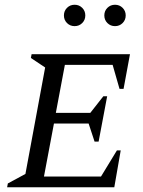

<svg xmlns="http://www.w3.org/2000/svg" viewBox="-20 -788 602 808"><path d="M10 0 13 -16 87 -56 170 -504 110 -544 113 -560H527L500 -414H483L454 -515H253L215 -313H360L415 -383H431L395 -192H378L353 -268H207L165 -45H405L472 -155H488L461 0ZM294 -678Q275 -678 262 -691Q249 -704 249 -723Q249 -742 262 -755Q275 -768 294 -768Q313 -768 326 -755Q339 -742 339 -723Q339 -704 326 -691Q313 -678 294 -678ZM464 -678Q445 -678 432 -691Q419 -704 419 -723Q419 -742 432 -755Q445 -768 464 -768Q483 -768 496 -755Q509 -742 509 -723Q509 -704 496 -691Q483 -678 464 -678Z"/></svg>

Font: Spectral SC
Style: Italic
Weight: 400
Italic angle: -10°
Designer: Jean-Baptiste Levee
Foundry: Production Type
Version: Version 2.001